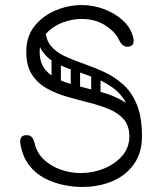

<svg xmlns="http://www.w3.org/2000/svg" viewBox="-20 -730 642 760"><path d="M304 10Q271 10 233 2.5Q195 -5 158.5 -23.5Q122 -42 96 -75Q70 -108 61 -159Q60 -162 60 -165Q60 -168 60 -171Q60 -195 85 -195Q99 -195 106 -187Q113 -179 117 -163Q126 -124 154 -98Q182 -72 220.5 -58.5Q259 -45 299 -45Q348 -45 392 -63Q436 -81 464 -113.5Q492 -146 492 -190Q492 -232 470 -257.5Q448 -283 411.5 -298Q375 -313 331.5 -324Q288 -335 244.5 -347.5Q201 -360 164.5 -380.5Q128 -401 106 -435.5Q84 -470 84 -525Q84 -586 117 -627Q150 -668 200.5 -689Q251 -710 302 -710Q350 -710 393 -693.5Q436 -677 467 -648.5Q498 -620 507 -582Q509 -574 509 -569Q509 -549 492 -546Q489 -545 484 -545Q471 -546 463.5 -553.5Q456 -561 450 -574Q437 -603 397.5 -629Q358 -655 302 -655Q265 -655 227 -640.5Q189 -626 163 -597.5Q137 -569 137 -526Q137 -481 159 -454.5Q181 -428 217 -413Q253 -398 296 -387.5Q339 -377 382.5 -365Q426 -353 462 -333Q498 -313 520 -279Q542 -245 542 -190Q542 -126 511 -81.5Q480 -37 426.5 -13.5Q373 10 304 10ZM160 -617Q160 -575 180.5 -549.5Q201 -524 235.5 -508Q270 -492 310.5 -478Q351 -464 391.5 -445.5Q432 -427 466.5 -396.5Q501 -366 521.5 -316.5Q542 -267 542 -190H507Q507 -262 486.5 -307.5Q466 -353 431.5 -379Q397 -405 356.5 -421Q316 -437 275.5 -450Q235 -463 200.5 -481Q166 -499 145.5 -530.5Q125 -562 125 -615ZM202 -390Q184 -390 184 -407V-501Q184 -518 201 -518Q221 -518 221 -502V-408Q221 -390 202 -390ZM278 -352Q260 -352 260 -369V-463Q260 -480 277 -480Q297 -480 297 -464V-370Q297 -352 278 -352ZM359 -325Q341 -325 341 -342V-436Q341 -453 358 -453Q378 -453 378 -437V-343Q378 -325 359 -325Z"/></svg>

Font: Nsibidi Libre Uzo
Style: Regular
Weight: 400
Designer: Oluwaseun Badejo
Version: Version 1.021